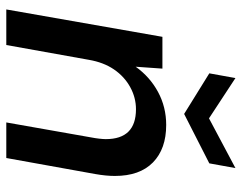

<svg xmlns="http://www.w3.org/2000/svg" viewBox="-99 -669 768 610"><g transform="rotate(90 285.0 -364.0)"><path d="M10 0 97 -496H198L192 -411Q224 -456 272 -482Q320 -508 377 -508Q453 -508 496 -466Q539 -424 539 -345Q539 -331 537.5 -315.5Q536 -300 533 -283L482 0H369L417 -272Q419 -282 420.5 -295Q422 -308 422 -316Q422 -412 327 -412Q290 -412 256.5 -393.5Q223 -375 200.5 -342Q178 -309 170 -262L123 0ZM342 -565 213 -645 228 -728 356 -644 514 -728 499 -645Z"/></g></svg>

Font: Rethink Sans SemiBold
Style: Italic
Weight: 600
Italic angle: -10°
Designer: The Rethink Sans project authors (Hans Thiessen). DM Sans designed by Colophon Foundry.
Foundry: Rethink Communications LLC
Version: Version 1.001